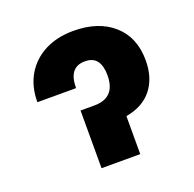

<svg xmlns="http://www.w3.org/2000/svg" viewBox="-103 -659 773 765"><g transform="rotate(-20 283.5 -276.5)"><path d="M51.8 -334.5Q51.8 -400.9 80.8 -450Q109.9 -499 161.9 -525.9Q213.9 -552.7 282.7 -552.7Q389.2 -552.7 451.9 -497.1Q514.6 -441.4 514.6 -343.8Q514.6 -269.5 476.8 -221.7Q439 -173.8 366.2 -161.1V0H202.1V-244.6H260.7Q351.1 -244.6 351.1 -340.3Q351.1 -379.4 335.4 -401.1Q319.8 -422.9 284.7 -422.9Q215.8 -422.9 215.8 -334.5Z"/></g></svg>

Font: Inter Display ExtraBold
Style: Regular
Weight: 800
Designer: Rasmus Andersson
Foundry: rsms
Version: Version 4.000;git-a52131595